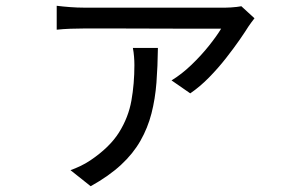

<svg xmlns="http://www.w3.org/2000/svg" viewBox="-20 -569 1040 668"><path d="M865.4 -505.4Q861.1 -499.4 854.9 -491.6Q848.8 -483.8 845 -477.7Q834.1 -460.2 813.8 -430.7Q793.4 -401.3 766.3 -366.7Q739.2 -332.1 707.6 -299.8Q675.9 -267.4 641.9 -244.2L576.8 -289.3Q612.2 -310.8 646.2 -343.5Q680.3 -376.2 707.7 -410.7Q735.1 -445.2 749.4 -469.3Q735.3 -469.3 697.8 -469.3Q660.3 -469.3 609.5 -469.3Q558.8 -469.3 503.8 -469.6Q448.9 -469.9 399.3 -469.9Q349.8 -469.9 315.4 -469.9Q281 -469.9 271.2 -469.9Q249.1 -469.9 224.7 -469Q200.4 -468.1 177.3 -465.7V-548.9Q198.4 -546.2 223.8 -544.3Q249.1 -542.4 271.2 -542.4Q281 -542.4 317.2 -542.4Q353.4 -542.4 405.5 -542.4Q457.5 -542.4 514.7 -542.4Q572 -542.4 624.5 -542.4Q677 -542.4 715.3 -542.4Q753.6 -542.4 765.4 -542.4Q772.9 -542.4 783.3 -543.1Q793.6 -543.8 803.7 -544.9Q813.8 -545.9 819.7 -547.3ZM529.4 -402.2Q528.6 -338 524.3 -281.3Q519.9 -224.7 507 -174.3Q494.1 -124 468.6 -79.2Q443.2 -34.5 401.2 4.4Q359.2 43.4 295.5 78.9L225.3 23.1Q241.8 17.1 259.4 8.8Q277.1 0.4 294.1 -10.9Q361.6 -56.3 394.2 -108.4Q426.8 -160.5 437.2 -219Q447.6 -277.4 447.6 -342.5Q447.6 -357 446.3 -372.3Q445.1 -387.6 442.3 -402.2Z"/></svg>

Font: Noto Sans HK Thin
Style: Regular
Weight: 100
Designer: Ryoko NISHIZUKA 西塚涼子 (kana, bopomofo & ideographs); Paul D. Hunt (Latin, Greek & Cyrillic); Sandoll Communications 산돌커뮤니
Foundry: Adobe
Version: Version 2.004-H2;hotconv 1.0.118;makeotfexe 2.5.65603